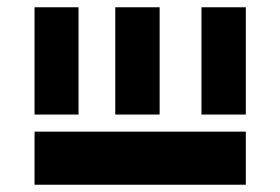

<svg xmlns="http://www.w3.org/2000/svg" viewBox="-20 -753 771 528"><path d="M75 -733H196V-438H75V-391H196H297H419H534H656V-245H534H419H297H75V-391ZM297 -733H419V-438H297ZM534 -733H656V-438H534Z"/></svg>

Font: PatchStencil
Style: Regular
Weight: 400
Version: Version 1.1